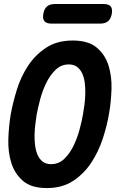

<svg xmlns="http://www.w3.org/2000/svg" viewBox="-20 -946 640 976"><path d="M239.6 -111.5Q279.2 -111.5 307.4 -139.2Q335.6 -166.8 354.5 -206.4Q373.5 -246 385 -289.6Q396.6 -333.1 401.9 -365.6Q405.9 -387.2 409.4 -414Q412.9 -440.9 413.6 -469.2Q414.3 -497.6 411 -524.2Q407.8 -550.9 398.2 -571.9Q388.7 -593 372.2 -605.7Q355.8 -618.5 329.4 -618.5Q290.5 -618.5 262.2 -590.8Q233.8 -563.2 214.7 -523.6Q195.5 -484 184.1 -440.7Q172.7 -397.5 166.7 -365.3Q163.4 -344.1 159.9 -316.8Q156.4 -289.4 155.7 -261.4Q155 -233.4 158.5 -206.4Q161.9 -179.4 171.3 -158.2Q180.6 -137 197.3 -124.3Q213.9 -111.5 239.6 -111.5ZM218 10Q138.8 10 96.7 -26.5Q54.6 -63 37.3 -118.6Q20.1 -174.3 22.4 -240.3Q24.7 -306.3 34.7 -365.6Q45.4 -424.3 65.7 -490.1Q86.1 -556 122.6 -611.5Q159.2 -667 214.5 -703.5Q269.8 -740 350 -740Q429.2 -740 471.8 -704Q514.4 -668 531.7 -612.9Q548.9 -557.7 546.8 -492.7Q544.6 -427.7 534.6 -370.1Q524.6 -309.4 502.9 -242.6Q481.2 -175.7 444.2 -119.4Q407.1 -63 351.8 -26.5Q296.5 10 218 10ZM241.5 -826Q216.2 -826 205.9 -838.3Q195.6 -850.6 200.3 -875.9Q204.7 -901.2 219 -913.4Q233.4 -925.5 258.7 -925.5H507.2Q532.5 -925.5 542.6 -913.4Q552.7 -901.2 548.3 -875.9Q543.6 -850.6 529.5 -838.3Q515.3 -826 490 -826Z"/></svg>

Font: Maple Mono
Style: Italic
Weight: 400
Italic angle: -10°
Monospace: yes
Designer: subframe7536
Version: Version 7.300